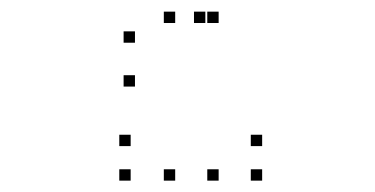

<svg xmlns="http://www.w3.org/2000/svg" viewBox="-20 -858 660 338"><path d="M217.6 -705.6V-725.6H197.6V-705.6ZM341.5 -817.5V-837.5H321.5V-817.5ZM288.4 -817.5V-837.5H268.4V-817.5ZM217.6 -782.8V-802.8H197.6V-782.8ZM364.9 -817.5V-837.5H344.9V-817.5ZM288.4 -817.5V-837.5H268.4V-817.5ZM288.4 -540V-560H268.4V-540ZM364.9 -540V-560H344.9V-540ZM441.5 -540V-560H421.5V-540ZM441.5 -600.8V-620.8H421.5V-600.8ZM210 -600.8V-620.8H190V-600.8ZM210 -540V-560H190V-540Z"/></svg>

Font: Monaspace Xenon Dots Var
Style: Regular
Weight: 400
Designer: Riley Cran and the Lettermatic Team
Version: Version 1.100 (Monaspace Xenon Dots)